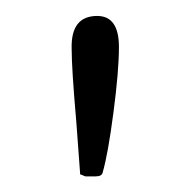

<svg xmlns="http://www.w3.org/2000/svg" viewBox="-20 -650 239 242"><path d="M102.5 -629.9Q129.9 -629.9 129.9 -590.8Q129.9 -560.5 123 -508.3Q116.2 -456.1 109.4 -432.6Q108.4 -427.7 100.6 -427.7Q97.7 -427.7 93.8 -427.7Q89.8 -427.7 87.9 -427.7Q86.9 -427.7 84 -429.2Q81.1 -430.7 81.1 -429.7L76.2 -496.1Q70.3 -563.5 70.3 -588.9Q69.3 -629.9 102.5 -629.9Z"/></svg>

Font: Bentham
Style: Regular
Weight: 400
Version: Version 002.002